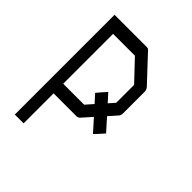

<svg xmlns="http://www.w3.org/2000/svg" viewBox="-173 -588 833 833"><g transform="rotate(45 243.0 -172.0)"><path d="M250 -201 269 -222 302 -185.5 326.5 -213V-323L239.5 -415H105.5V-109H234L264 -143L231.5 -179ZM51.5 -478H249.5Q257.5 -478 261 -474L371.5 -356Q380 -346 380 -335V-201Q380 -189 371.5 -180L339.5 -144L389.5 -88L371 -67L351 -46L301.5 -101.5L263.5 -59Q256 -50 245.5 -50H105.5V134H51.5Z"/></g></svg>

Font: 3270 Nerd Font Mono SemCond
Style: Regular
Weight: 400
Monospace: yes
Version: Version 3.0.1;Nerd Fonts 3.1.1